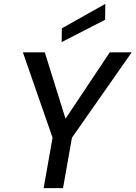

<svg xmlns="http://www.w3.org/2000/svg" viewBox="-20 -970 699 990"><path d="M205 0 251 -260 98 -700H211L320 -351L314 -352L546 -700H659L351 -260L305 0ZM298 -753 299 -824 523 -950 522 -868Z"/></svg>

Font: DM Sans 17pt Medium
Style: Italic
Weight: 500
Italic angle: -10°
Version: Version 4.004;gftools[0.9.30]